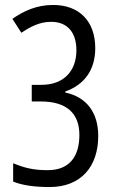

<svg xmlns="http://www.w3.org/2000/svg" viewBox="-20 -744 469 774"><path d="M364 -550C364 -657 301 -724 194 -724C128 -724 76 -700 30 -668L66 -612C100 -634 137 -656 186 -656C254 -656 288 -611 288 -541C288 -460 239 -402 147 -402H108V-335H144C251 -335 300 -285 300 -200C300 -119 265 -58 172 -58C115 -58 79 -67 33 -86V-12C70 3 118 10 180 10C307 10 376 -73 376 -196C376 -290 329 -353 243 -371V-375C324 -404 364 -466 364 -550Z"/></svg>

Font: Noto Sans Sinhala ExtraCondensed
Style: Regular
Weight: 400
Width: 2
Designer: Jelle Bosma - Monotype Design Team
Foundry: Monotype Imaging Inc.
Version: Version 2.006